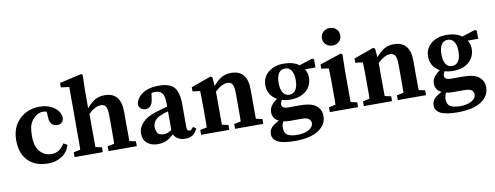

<svg xmlns="http://www.w3.org/2000/svg" viewBox="-72 -1127 4421 1715"><g transform="rotate(-10 2138.0 -270.0)"><path d="M286.1 15.1Q165 15.1 100.1 -51.8Q35.2 -118.7 35.2 -237.8Q35.2 -356.9 108.9 -427.5Q182.6 -498 292 -498Q371.1 -498 425.5 -457.8Q480 -417.5 480 -356.9Q468.8 -309.1 420.9 -309.1Q393.1 -309.1 373 -327.6Q353 -346.2 351.1 -391.1L348.1 -443.8Q330.1 -448.2 309.6 -448.2Q289.1 -448.2 263.9 -435.5Q238.8 -422.9 209.5 -383.8Q180.2 -344.7 180.2 -251Q180.2 -157.2 221.2 -110.1Q262.2 -63 325.2 -63Q365.2 -63 393.6 -81.5Q421.9 -100.1 444.8 -138.2L479 -119.1Q460.9 -54.2 406.2 -19.5Q351.6 15.1 286.1 15.1Z M1028.8 -321.8V-207Q1028.8 -91.8 1029.8 -56.2L1086.9 -43.9V0H830.6V-43.9L891.6 -56.2Q892.6 -93.3 892.6 -103.5V-306.2Q892.6 -363.3 880.6 -389.6Q868.7 -416 834 -416Q781.7 -416 720.7 -356.9V-224.6Q720.7 -92.8 721.7 -56.2L778.8 -43.9V0H522.9V-43.9L584 -56.2Q585 -94.2 585 -104.5V-625L509.8 -634.8V-674.8L707.5 -720.2L721.7 -711.9L717.8 -569.8V-409.2Q758.8 -456.1 795.2 -477.1Q831.5 -498 881.8 -498Q1028.8 -498 1028.8 -321.8Z M1551.8 -90.8Q1551.8 -55.2 1576.7 -55.2Q1586.4 -55.2 1589.6 -58.3Q1592.8 -61.5 1611.8 -82L1637.7 -63Q1617.7 -22 1592 -6.1Q1566.4 9.8 1527.3 9.8Q1488.3 9.8 1460.9 -6.1Q1433.6 -22 1422.9 -47.9Q1388.7 -17.1 1357.4 -1Q1326.2 15.1 1272.5 15.1Q1218.8 15.1 1181.2 -15.4Q1143.6 -45.9 1143.6 -101.6Q1143.6 -157.2 1186.8 -202.4Q1230 -247.6 1310.8 -270.8Q1391.6 -293.9 1415.5 -300.8V-331.1Q1415.5 -394 1396.5 -421.1Q1377.4 -448.2 1329.6 -448.2Q1318.4 -448.2 1298.8 -445.8L1290.5 -388.2Q1285.6 -349.1 1266.6 -330.1Q1247.6 -311 1223.1 -311Q1198.7 -311 1182.1 -325Q1165.5 -338.9 1160.6 -361.8Q1167.5 -420.9 1223.6 -459.5Q1279.8 -498 1375.5 -498Q1471.2 -498 1511.5 -452.9Q1551.8 -407.7 1551.8 -296.9ZM1273.4 -136.2Q1273.4 -116.2 1285.6 -89.6Q1297.9 -63 1346.2 -63Q1378.9 -63 1415.5 -88.9V-257.8Q1376.5 -248 1351.6 -236.8Q1273.4 -206.5 1273.4 -136.2Z M2028.3 -498Q2176.3 -498 2176.3 -321.8V-207Q2176.3 -91.8 2177.2 -56.2L2234.4 -43.9V0H1978.5V-43.9L2039.6 -56.2Q2040.5 -93.3 2040.5 -103.5V-306.2Q2040.5 -363.3 2028.3 -389.6Q2016.1 -416 1981.4 -416Q1930.2 -416 1868.2 -356.9V-224.6Q1868.2 -92.8 1869.1 -56.2L1926.3 -43.9V0H1670.4V-43.9L1731.4 -56.2Q1732.4 -94.2 1732.4 -104.5V-228Q1732.4 -340.8 1729.5 -386.2L1662.1 -395V-433.1L1843.3 -498L1858.4 -487.8L1865.2 -409.2Q1906.2 -456.1 1942.6 -477.1Q1979 -498 2028.3 -498Z M2312 -335Q2312 -408.2 2366.7 -453.1Q2421.4 -498 2506.3 -498Q2591.8 -498 2645 -459L2765.6 -498L2780.8 -487.8V-415H2686Q2708 -378.9 2708 -338.9Q2708 -262.7 2653.8 -216.8Q2599.6 -170.9 2509.8 -170.9Q2469.7 -170.9 2434.1 -182.1Q2420.9 -156.7 2420.9 -144Q2420.9 -106 2476.1 -106H2584Q2688 -106 2731.9 -70.6Q2775.9 -35.2 2775.9 24.9Q2775.9 101.6 2702.4 150.9Q2628.9 200.2 2488.8 200.2Q2379.9 200.2 2332.3 175Q2284.7 149.9 2284.7 102.1Q2284.7 71.3 2304.7 46.1Q2324.7 21 2376 -3.9Q2320.8 -31.2 2320.8 -88.9Q2320.8 -123 2340.3 -148.9Q2359.9 -174.8 2394 -198.2Q2312 -245.6 2312 -335ZM2472.7 15.1Q2438.5 15.1 2414.1 8.8Q2399.9 37.6 2399.9 66.9Q2399.9 113.8 2429 131.8Q2458 149.9 2520.5 149.9Q2583 149.9 2623 126.5Q2663.1 103 2663.1 67.9Q2663.1 47.9 2646 31.5Q2628.9 15.1 2582 15.1ZM2452.1 -247.3Q2471.7 -215.8 2509.8 -215.8Q2547.9 -215.8 2567.9 -247.3Q2587.9 -278.8 2587.9 -335Q2587.9 -391.1 2567.9 -422.1Q2547.9 -453.1 2509.8 -453.1Q2471.7 -453.1 2452.1 -422.1Q2432.6 -391.1 2432.6 -335Q2432.6 -278.8 2452.1 -247.3Z M3093.8 0H2837.9V-43.9L2898.9 -56.2Q2899.9 -94.2 2899.9 -104.5Q2899.9 -104.5 2899.9 -259.8Q2899.9 -300.8 2898.9 -328.4Q2897.9 -356 2897 -386.2L2829.6 -395V-433.1L3023.9 -498L3038.6 -487.8L3035.6 -345.2V-218.8Q3035.6 -92.8 3036.6 -56.2L3093.8 -43.9ZM3024.9 -603.5Q3001 -581.1 2966.3 -581.1Q2931.6 -581.1 2907.2 -603.5Q2882.8 -626 2882.8 -660.9Q2882.8 -695.8 2907.2 -718Q2931.6 -740.2 2966.3 -740.2Q3001 -740.2 3024.9 -718Q3048.8 -695.8 3048.8 -660.9Q3048.8 -626 3024.9 -603.5Z M3504.4 -498Q3652.3 -498 3652.3 -321.8V-207Q3652.3 -91.8 3653.3 -56.2L3710.4 -43.9V0H3454.6V-43.9L3515.6 -56.2Q3516.6 -93.3 3516.6 -103.5V-306.2Q3516.6 -363.3 3504.4 -389.6Q3492.2 -416 3457.5 -416Q3406.2 -416 3344.2 -356.9V-224.6Q3344.2 -92.8 3345.2 -56.2L3402.3 -43.9V0H3146.5V-43.9L3207.5 -56.2Q3208.5 -94.2 3208.5 -104.5V-228Q3208.5 -340.8 3205.6 -386.2L3138.2 -395V-433.1L3319.3 -498L3334.5 -487.8L3341.3 -409.2Q3382.3 -456.1 3418.7 -477.1Q3455.1 -498 3504.4 -498Z M3788.1 -335Q3788.1 -408.2 3842.8 -453.1Q3897.5 -498 3982.4 -498Q4067.9 -498 4121.1 -459L4241.7 -498L4256.8 -487.8V-415H4162.1Q4184.1 -378.9 4184.1 -338.9Q4184.1 -262.7 4129.9 -216.8Q4075.7 -170.9 3985.8 -170.9Q3945.8 -170.9 3910.2 -182.1Q3897 -156.7 3897 -144Q3897 -106 3952.1 -106H4060.1Q4164.1 -106 4208 -70.6Q4252 -35.2 4252 24.9Q4252 101.6 4178.5 150.9Q4105 200.2 3964.8 200.2Q3856 200.2 3808.3 175Q3760.7 149.9 3760.7 102.1Q3760.7 71.3 3780.8 46.1Q3800.8 21 3852.1 -3.9Q3796.9 -31.2 3796.9 -88.9Q3796.9 -123 3816.4 -148.9Q3835.9 -174.8 3870.1 -198.2Q3788.1 -245.6 3788.1 -335ZM3948.7 15.1Q3914.6 15.1 3890.1 8.8Q3876 37.6 3876 66.9Q3876 113.8 3905 131.8Q3934.1 149.9 3996.6 149.9Q4059.1 149.9 4099.1 126.5Q4139.2 103 4139.2 67.9Q4139.2 47.9 4122.1 31.5Q4105 15.1 4058.1 15.1ZM3928.2 -247.3Q3947.8 -215.8 3985.8 -215.8Q4023.9 -215.8 4043.9 -247.3Q4064 -278.8 4064 -335Q4064 -391.1 4043.9 -422.1Q4023.9 -453.1 3985.8 -453.1Q3947.8 -453.1 3928.2 -422.1Q3908.7 -391.1 3908.7 -335Q3908.7 -278.8 3928.2 -247.3Z"/></g></svg>

Font: SourceSerifPro-Bold
Style: Bold
Weight: 700
Designer: Frank Grießhammer
Foundry: Adobe Systems Incorporated
Version: Version 1.014;PS Version 1.0;hotconv 1.0.73;makeotf.lib2.5.5